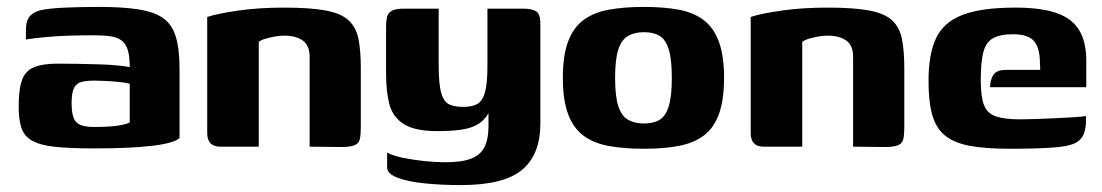

<svg xmlns="http://www.w3.org/2000/svg" viewBox="-20 -424 3186 555"><path d="M253 5Q183 5 140 0.5Q97 -4 73.5 -17Q50 -30 42 -54Q34 -78 34 -116Q34 -167 44 -193.5Q54 -220 79 -230Q104 -240 146 -240Q171 -240 203.5 -239.5Q236 -239 267.5 -238Q299 -237 322.5 -234.5Q346 -232 355 -230Q355 -261 349.5 -279Q344 -297 332 -306.5Q320 -316 300 -319Q280 -322 251 -322Q216 -322 181.5 -321Q147 -320 114.5 -317Q82 -314 55 -310V-338Q55 -365 67 -378Q79 -391 100 -395Q123 -400 168.5 -402Q214 -404 267 -404Q334 -404 379.5 -397Q425 -390 451 -372Q477 -354 488 -318.5Q499 -283 499 -224V-25Q483 -10 419.5 -2.5Q356 5 253 5ZM252 -57Q280 -57 299.5 -58.5Q319 -60 333 -63Q347 -66 355 -70V-182Q344 -185 324.5 -187Q305 -189 285 -190Q265 -191 254 -191Q230 -191 215 -187Q200 -183 193.5 -169Q187 -155 187 -126Q187 -101 192 -85.5Q197 -70 211 -63.5Q225 -57 252 -57Z M617 0Q579 0 579 -39V-375Q609 -385 669 -393.5Q729 -402 801 -402Q878 -402 922.5 -393.5Q967 -385 988.5 -364.5Q1010 -344 1016.5 -310Q1023 -276 1023 -225V-56Q1023 -34 1020 -21.5Q1017 -9 1004.5 -4Q992 1 966 1L875 0V-260Q875 -293 855 -307Q835 -321 801 -321Q789 -321 775 -318.5Q761 -316 748.5 -312.5Q736 -309 728 -303V0Z M1313 111Q1256 111 1207 106Q1158 101 1128.5 89.5Q1099 78 1099 60V17Q1115 26 1144 32Q1173 38 1206 41.5Q1239 45 1267 45Q1315 45 1342 34.5Q1369 24 1380.5 1Q1392 -22 1392 -58V-97Q1381 -77 1362.5 -65.5Q1344 -54 1315.5 -49.5Q1287 -45 1244 -45Q1179 -45 1147 -65.5Q1115 -86 1105.5 -123Q1096 -160 1096 -209V-347Q1096 -362 1098.5 -374Q1101 -386 1112 -392.5Q1123 -399 1147 -399H1248Q1248 -373 1248 -354Q1248 -335 1248 -318.5Q1248 -302 1248 -283Q1248 -264 1248 -238Q1248 -181 1255.5 -155Q1263 -129 1279 -122Q1295 -115 1319 -115Q1344 -115 1359 -123Q1374 -131 1381.5 -156Q1389 -181 1389 -233V-399H1493Q1517 -399 1529.5 -391.5Q1542 -384 1542 -356V-67Q1542 23 1489 67Q1436 111 1313 111Z M1841 6Q1784 6 1740 -2Q1696 -10 1666.5 -32Q1637 -54 1622 -94.5Q1607 -135 1607 -199Q1607 -263 1622 -303.5Q1637 -344 1666.5 -366Q1696 -388 1740 -396Q1784 -404 1841 -404Q1899 -404 1942 -396Q1985 -388 2014 -366Q2043 -344 2058 -303.5Q2073 -263 2073 -199Q2073 -135 2058 -94Q2043 -53 2013.5 -31.5Q1984 -10 1941 -2Q1898 6 1841 6ZM1841 -67Q1869 -67 1886.5 -77.5Q1904 -88 1913 -116.5Q1922 -145 1922 -199Q1922 -253 1913 -281.5Q1904 -310 1886.5 -320.5Q1869 -331 1841 -331Q1815 -331 1796 -320.5Q1777 -310 1767.5 -281.5Q1758 -253 1758 -199Q1758 -145 1767.5 -116.5Q1777 -88 1796 -77.5Q1815 -67 1841 -67Z M2188 0Q2150 0 2150 -39V-375Q2180 -385 2240 -393.5Q2300 -402 2372 -402Q2449 -402 2493.5 -393.5Q2538 -385 2559.5 -364.5Q2581 -344 2587.5 -310Q2594 -276 2594 -225V-56Q2594 -34 2591 -21.5Q2588 -9 2575.5 -4Q2563 1 2537 1L2446 0V-260Q2446 -293 2426 -307Q2406 -321 2372 -321Q2360 -321 2346 -318.5Q2332 -316 2319.5 -312.5Q2307 -309 2299 -303V0Z M2898 6Q2828 6 2783 -2.5Q2738 -11 2712 -32Q2686 -53 2675 -91Q2664 -129 2664 -190Q2664 -268 2686 -314Q2708 -360 2762.5 -381Q2817 -402 2914 -402Q2990 -402 3035 -386Q3080 -370 3100 -336Q3120 -302 3120 -249V-172H2842Q2842 -193 2851.5 -207.5Q2861 -222 2887 -222H2987L2986 -243Q2986 -284 2969.5 -304.5Q2953 -325 2908 -325Q2871 -325 2850.5 -313.5Q2830 -302 2822.5 -273.5Q2815 -245 2815 -192Q2815 -144 2824.5 -120Q2834 -96 2859 -87.5Q2884 -79 2930 -79Q2947 -79 2976 -80Q3005 -81 3035.5 -82.5Q3066 -84 3089.5 -85.5Q3113 -87 3119 -89V-71Q3119 -57 3114.5 -41.5Q3110 -26 3097 -16Q3079 -2 3030.5 2Q2982 6 2898 6Z"/></svg>

Font: Genos
Style: Bold
Weight: 700
Designer: Robert E. Leuschke
Foundry: Robert E. Leuschke
Version: Version 1.010